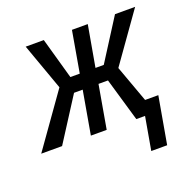

<svg xmlns="http://www.w3.org/2000/svg" viewBox="-160 -655 965 958"><g transform="rotate(-20 322.0 -176.0)"><path d="M401.9 -229.5H351.6L311.5 0H227.5L267.6 -229.5H221.7L74.7 0H-36.1L162.6 -280.3L73.7 -528.3H169.9L231.4 -309.6H281.2L319.3 -528.3H403.3L364.7 -309.6H408.7L547.9 -528.3H654.8L471.7 -270L569.8 0H468.8ZM568.8 175.3H484.4L528.3 -74.7H612.8Z"/></g></svg>

Font: MAUL Condensed Italic
Style: Condenced Regular Italic
Weight: 400
Italic angle: -12°
Designer: MAUL
Version: Version 1.0; 2020; ttfautohint (v1.8.3)